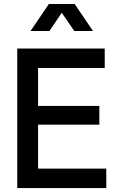

<svg xmlns="http://www.w3.org/2000/svg" viewBox="-20 -953 605 973"><path d="M67.4 -707H510.7V-608.4H172.9V-416H483.4V-321.3H172.9V-98.6H518.6V0H67.4ZM227.5 -932.6H358.4L451.2 -795.9H356.4L293 -888.2L230.5 -795.9H134.8Z"/></svg>

Font: Wanted Sans Medium
Style: Regular
Weight: 500
Designer: Original Design by Kil Hyung-jin and Kang Hanbin, Wanted Lab, Inc; Hangeul from Source Han Sans by Jang Soo-young and Ka
Foundry: Wanted Lab, Inc.
Version: Version 1.001